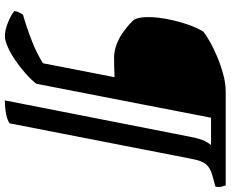

<svg xmlns="http://www.w3.org/2000/svg" viewBox="-99 -645 944 786"><g transform="rotate(90 373.0 -252.0)"><path d="M128 200Q104 200 72.5 187.5Q41 175 25 161Q27 149 32 139.5Q37 130 40 126Q95 110 147.5 89.5Q200 69 239 44L296 -249Q274 -248 252.5 -247.5Q231 -247 216 -247Q189 -247 162.5 -257Q136 -267 114 -282.5Q92 -298 77.5 -311.5Q63 -325 59 -332Q55 -340 52.5 -353Q50 -366 50 -388Q50 -422 58 -464Q66 -506 79.5 -546Q93 -586 110 -613Q124 -624 151 -639.5Q178 -655 213 -669.5Q248 -684 285 -694Q322 -704 355 -704H739Q741 -698 744 -687.5Q747 -677 744 -662L697 -649Q668 -641 653 -624Q638 -607 630 -563L485 180Q475 189 449 194.5Q423 200 391 200L541 -564Q549 -603 558.5 -620.5Q568 -638 574 -644H462L323 71Q307 92 281 115Q255 138 226.5 157.5Q198 177 171.5 188.5Q145 200 128 200Z"/></g></svg>

Font: Texturina Medium 12pt
Style: Bold Italic
Weight: 700
Italic angle: -11°
Version: Version 1.002